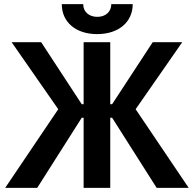

<svg xmlns="http://www.w3.org/2000/svg" viewBox="-20 -903 932 923"><path d="M277 -883C277 -797 344 -739 447 -739C550 -739 618 -797 618 -883H515C515 -847 488 -822 448 -822C408 -822 380 -846 380 -883ZM382 0H510V-337H519L733 0H887L632 -378L856 -700H714L519 -402H510V-700H382V-402H373L178 -700H36L260 -378L5 0H159L373 -337H382Z"/></svg>

Font: Fixel Display SemiBold
Style: Regular
Weight: 600
Designer: AlfaBravo + MacPaw
Foundry: Kyrylo Tkachov, Marchela Mozhyna, Serhii Makarenko, Maria Weinstein, Zakhar Kryvoshyya
Version: Version 1.211